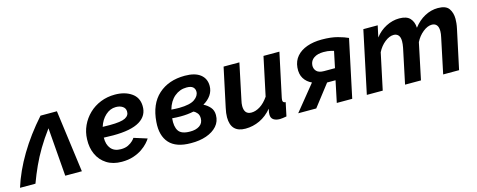

<svg xmlns="http://www.w3.org/2000/svg" viewBox="-49 -1043 3877 1562"><g transform="rotate(-15 1889.5 -262.0)"><path d="M-19 0Q22 -131 101 -263.5Q180 -396 294 -524H432L502 0H362L330 -408Q276 -335 237 -269.5Q198 -204 168 -138.5Q138 -73 111 0Z M837 10Q763 10 711 -23Q659 -56 633 -112.5Q607 -169 610 -240Q612 -301 636.5 -354Q661 -407 703 -447.5Q745 -488 801 -510.5Q857 -533 922 -533Q1004 -533 1059.5 -495.5Q1115 -458 1117 -387Q1120 -304 1047.5 -260Q975 -216 824 -216Q785 -216 745 -218Q744 -159 772.5 -125Q801 -91 856 -91Q893 -91 918 -103.5Q943 -116 958 -131Q973 -146 977 -154L1088 -119Q1079 -104 1059.5 -82.5Q1040 -61 1009.5 -40Q979 -19 936 -4.5Q893 10 837 10ZM903 -433Q855 -433 816 -397.5Q777 -362 759 -305Q789 -304 819 -304Q914 -304 949.5 -322.5Q985 -341 983 -376Q982 -403 959.5 -418Q937 -433 903 -433Z M1419 9Q1295 9 1238.5 -53.5Q1182 -116 1191 -230Q1202 -379 1288 -456.5Q1374 -534 1511 -534Q1596 -534 1641 -499Q1686 -464 1686 -402Q1686 -360 1662.5 -325.5Q1639 -291 1597 -267Q1628 -252 1651 -226Q1674 -200 1674 -160Q1674 -106 1640.5 -68Q1607 -30 1549.5 -10Q1492 10 1419 9ZM1500 -438Q1443 -438 1398.5 -401Q1354 -364 1335 -296Q1371 -293 1401 -293Q1493 -294 1531.5 -321.5Q1570 -349 1570 -385Q1570 -408 1554 -423Q1538 -438 1500 -438ZM1395 -223Q1360 -223 1323 -226Q1316 -157 1340 -120.5Q1364 -84 1436 -84Q1485 -83 1516.5 -104Q1548 -125 1548 -166Q1548 -193 1535 -209.5Q1522 -226 1504 -234Q1453 -223 1395 -223Z M1879 10Q1756 10 1756 -118Q1756 -135 1758.5 -154.5Q1761 -174 1766 -196L1836 -524H1969L1906 -225Q1899 -196 1899 -175Q1899 -104 1959 -104Q1995 -104 2032.5 -127.5Q2070 -151 2103 -199L2172 -524H2306L2227 -154Q2225 -142 2225 -136Q2225 -115 2249 -114L2225 0Q2207 3 2193 5Q2179 7 2169 7Q2135 7 2115 -7Q2095 -21 2095 -50Q2095 -57 2096 -67.5Q2097 -78 2102 -98Q2057 -44 1999.5 -17Q1942 10 1879 10Z M2324 0 2497 -213Q2455 -232 2432 -269Q2409 -306 2414 -361Q2419 -416 2451.5 -453.5Q2484 -491 2538.5 -510.5Q2593 -530 2663 -530Q2741 -530 2796 -515Q2851 -500 2882 -485L2779 0H2649L2687 -181H2616L2476 0ZM2616 -277H2708L2737 -415Q2737 -415 2712.5 -421.5Q2688 -428 2651 -428Q2601 -428 2570 -407Q2539 -386 2536 -348Q2534 -318 2553 -297.5Q2572 -277 2616 -277Z M3013 -524H3134L3113 -427Q3151 -477 3205.5 -505Q3260 -533 3317 -533Q3379 -533 3407 -502.5Q3435 -472 3437 -422Q3478 -476 3531.5 -504.5Q3585 -533 3642 -533Q3710 -533 3734.5 -497.5Q3759 -462 3759 -411Q3759 -396 3757 -375Q3755 -354 3749 -327L3679 0H3545L3607 -294Q3614 -324 3614 -347Q3614 -382 3599.5 -398.5Q3585 -415 3560 -415Q3524 -415 3485 -384Q3446 -353 3422 -305L3358 0H3224L3286 -294Q3292 -325 3292 -348Q3292 -382 3277.5 -398.5Q3263 -415 3238 -415Q3202 -415 3163.5 -384.5Q3125 -354 3101 -306L3036 0H2902Z"/></g></svg>

Font: Raleway
Style: Bold Italic
Weight: 700
Italic angle: -12°
Designer: Matt McInerney, Pablo Impallari, Rodrigo Fuenzalida
Foundry: Matt McInerney, Pablo Impallari, Rodrigo Fuenzalida
Version: Version 4.101;RELEASE